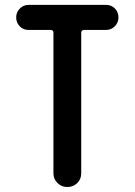

<svg xmlns="http://www.w3.org/2000/svg" viewBox="-20 -750 540 770"><path d="M94.7 -629.9Q73.2 -629.9 59.1 -644.5Q44.9 -659.2 44.9 -680.2Q44.9 -701.2 59.6 -715.8Q74.2 -730.5 94.7 -730.5H405.3Q426.8 -730.5 440.9 -715.8Q455.1 -701.2 455.1 -680.2Q455.1 -659.2 440.4 -644.5Q425.8 -629.9 405.3 -629.9H317.4Q306.6 -629.9 305.7 -619.1V-54.7Q305.7 -31.2 289.6 -15.6Q273.4 0 250 0Q226.6 0 210.4 -16.1Q194.3 -32.2 194.3 -54.7V-619.1Q194.3 -629.9 182.6 -629.9Z"/></svg>

Font: Rounded-X Mgen+ 1m medium
Style: Regular
Weight: 500
Designer: [Source Han Sans]
Ryoko NISHIZUKA  (kana & ideographs); Paul D. Hunt (Latin, Greek & Cyrillic); Wenlong ZHANG  (bopomofo
Version: Version 1.059.20150602